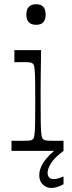

<svg xmlns="http://www.w3.org/2000/svg" viewBox="-20 -723 343 920"><path d="M35.1 0V-48.7Q49.6 -48.6 61.9 -48.4Q74.3 -48.3 84.3 -48.3Q112.3 -48.3 122.3 -49.6Q132.3 -50.9 136.6 -55Q140.7 -58.1 142.9 -65.1Q145 -72 146.4 -90.2Q147.9 -108.4 148.4 -143.4Q148.9 -178.4 148.9 -237.9Q148.9 -296.4 148.4 -331.1Q147.9 -365.7 146.4 -383.6Q145 -401.4 142.9 -408.4Q140.7 -415.4 136.6 -418.6Q132.3 -422.7 122.9 -424Q113.6 -425.3 89 -425.3Q80.1 -425.3 70.6 -425.2Q61 -425.1 48.9 -424.9V-482.9H176.9Q176.7 -465.7 176.2 -433.9Q175.7 -402 175.2 -365.4Q174.7 -328.9 174.7 -296.7Q174.7 -264.6 174.7 -246.1Q174.7 -183.6 175.2 -146.9Q175.7 -110.1 177.1 -91.2Q178.6 -72.3 181.1 -65.2Q183.7 -58.1 187.9 -55Q193 -50.9 202.6 -49.6Q212.3 -48.3 241.1 -48.3Q250.6 -48.3 261.2 -48.4Q271.9 -48.6 284.4 -48.7V0ZM153.7 -604.1Q106.3 -604.1 106.3 -653Q106.3 -702.7 153.7 -702.7Q198.7 -702.7 198.7 -653Q198.7 -604.1 153.7 -604.1ZM224.9 177.7Q203.3 177.7 185.7 161.8Q168.1 145.9 168.1 116.7Q168.1 87 187.6 56.3Q207.1 25.6 256.1 -14.4L284.4 0Q240.4 32.6 224.2 59.6Q208 86.7 208 104.4Q208 119.4 215.7 127.3Q223.4 135.1 236 135.1Q248.6 135.1 260.4 131.6Q272.1 128 284.4 122.7V159.7Q269.4 168 254.6 172.9Q239.7 177.7 224.9 177.7Z"/></svg>

Font: Ojuju ExtraLight
Style: Regular
Weight: 200
Designer: Chisaokwu Joboson, Mirko Velimirovic
Foundry: Udi Foundry
Version: Version 1.000